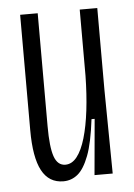

<svg xmlns="http://www.w3.org/2000/svg" viewBox="-45 -563 425 610"><g transform="rotate(-5 168.0 -258.5)"><path d="M133 11Q87 11 64.5 -31Q42 -73 42 -160V-528H98V-168Q98 -101 108.5 -71Q119 -41 144 -41Q165 -41 181 -61.5Q197 -82 208 -119.5Q219 -157 225 -207Q231 -257 232 -317V-528H288V-266L291 0H233L249 -178H239Q230 -103 214.5 -62.5Q199 -22 179 -5.5Q159 11 133 11Z"/></g></svg>

Font: Bricolage Grotesque 72pt Condensed ExtraLight
Style: Regular
Weight: 250
Width: 3
Designer: Mathieu Triay
Foundry: Atelier Triay
Version: Version 1.001;gftools[0.9.33.dev8+g029e19f]